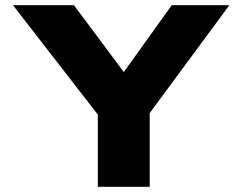

<svg xmlns="http://www.w3.org/2000/svg" viewBox="-20 -720 934 740"><path d="M357 0V-326L372 -259L30 -700H265L517 -362L401 -364L642 -700H864L548 -272L557 -334V0Z"/></svg>

Font: Lexend Mega ExtraBold
Style: Regular
Weight: 800
Designer: Bonnie Shaver-Troup, Thomas Jockin
Foundry: Lexend
Version: Version 1.007